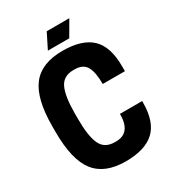

<svg xmlns="http://www.w3.org/2000/svg" viewBox="-225 -1075 1099 1214"><g transform="rotate(-30 325.0 -468.5)"><path d="M203 -370Q203 -245 230.5 -186Q258 -127 332 -127H341Q449 -127 449 -266H611V-257Q611 -115 542 -51Q473 13 332 13Q179 13 109 -77.5Q39 -168 39 -370V-410Q39 -612 109 -702.5Q179 -793 332 -793Q474 -793 542.5 -728.5Q611 -664 611 -520V-484H449Q449 -570 425.5 -611.5Q402 -653 341 -653H332Q258 -653 230.5 -594Q203 -535 203 -410ZM309 -950H474L410 -840H254Z"/></g></svg>

Font: Cooper Hewitt
Style: Bold
Weight: 711
Designer: Village Type and Design LLC
Foundry: Cooper Hewitt Smithsonian Design Museum
Version: 1.000